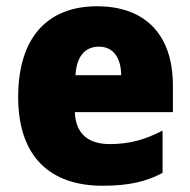

<svg xmlns="http://www.w3.org/2000/svg" viewBox="-20 -583 608 613"><path d="M290 -563C135 -563 38 -467 38 -273C38 -81 142 10 307 10C391 10 447 -3 499 -31V-166C441 -136 392 -123 330 -123C257 -123 221 -161 219 -225H532V-310C532 -476 440 -563 290 -563ZM296 -434C341 -434 366 -400 367 -343H221C225 -408 255 -434 296 -434Z"/></svg>

Font: Noto Sans Kannada SemiCondensed Black
Style: Regular
Weight: 900
Width: 4
Designer: Jelle Bosma - Monotype Design Team
Foundry: Monotype Imaging Inc.
Version: Version 2.005